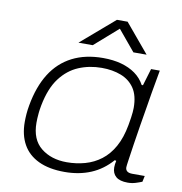

<svg xmlns="http://www.w3.org/2000/svg" viewBox="-82 -799 840 888"><g transform="rotate(10 338.0 -355.5)"><path d="M279 12Q206 12 156.5 -11.5Q107 -35 82.5 -79Q58 -123 58 -184Q58 -202 59.5 -221.5Q61 -241 65 -263Q81 -353 119.5 -414Q158 -475 219.5 -506.5Q281 -538 364 -538Q412 -538 450 -527.5Q488 -517 516 -497Q544 -477 561 -446H567L591 -526H632L613 -419Q609 -394 602 -352Q595 -310 587 -262Q579 -214 572.5 -170Q566 -126 561.5 -95.5Q557 -65 557 -59Q557 -47 565 -40.5Q573 -34 590 -34H648L642 -6Q630 -1 612.5 4.5Q595 10 575 10Q538 10 520 -5.5Q502 -21 502 -49Q502 -56 503 -64Q504 -72 506 -80L499 -82Q457 -34 402 -11Q347 12 279 12ZM281 -34Q326 -34 367 -45.5Q408 -57 441.5 -82.5Q475 -108 498.5 -150Q522 -192 533 -253Q537 -275 539 -289.5Q541 -304 542 -315Q543 -326 543 -335Q543 -393 520 -427Q497 -461 457 -476.5Q417 -492 366 -492Q308 -492 258 -471Q208 -450 172 -402.5Q136 -355 120 -273Q116 -252 114.5 -236.5Q113 -221 112.5 -210.5Q112 -200 112 -190Q112 -111 160 -72.5Q208 -34 281 -34ZM239 -588 396 -723H446L559 -588H497L408 -695H428L306 -588Z"/></g></svg>

Font: Archivo Expanded Thin
Style: Italic
Weight: 250
Width: 7
Italic angle: -10°
Designer: Hector Gatti
Foundry: Omnibus-Type
Version: Version 2.001